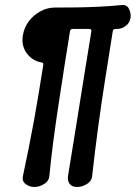

<svg xmlns="http://www.w3.org/2000/svg" viewBox="-20 -730 539 763"><path d="M71 -590Q76 -621 94.5 -645.5Q113 -670 140.5 -685Q168 -700 198 -700Q239 -700 280.5 -700.5Q322 -701 367.5 -703Q413 -705 464 -710Q484 -712 492.5 -695Q501 -678 499 -658L498 -657Q495 -638 479 -626.5Q463 -615 446 -615H440Q429 -615 428 -605Q413 -511 398 -416Q383 -321 370 -224.5Q357 -128 346 -29Q344 -10 325 1.5Q306 13 287 13H286Q267 13 257.5 1.5Q248 -10 250 -29Q262 -102 273.5 -173.5Q285 -245 296.5 -317Q308 -389 319.5 -460.5Q331 -532 343 -605Q344 -615 335 -615H270Q259 -615 258 -605Q246 -532 235 -460.5Q224 -389 213 -317Q202 -245 192.5 -173.5Q183 -102 176 -29Q174 -10 155 1.5Q136 13 117 13H116Q97 13 82 1.5Q67 -10 71 -30Q83 -86 94 -141Q105 -196 115 -250.5Q125 -305 134 -360.5Q143 -416 152 -472Q153 -482 144 -482Q107 -489 85.5 -519.5Q64 -550 71 -590Z"/></svg>

Font: Winky Sans Medium
Style: Italic
Weight: 500
Italic angle: -8.97852°
Designer: Simon Atzbach
Foundry: typofactur
Version: Version 1.205